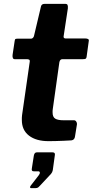

<svg xmlns="http://www.w3.org/2000/svg" viewBox="-20 -730 480 993"><path d="M231 0Q167 0 130 -28.5Q93 -57 93 -109Q93 -115 93 -121Q93 -127 94 -134L134 -412Q135 -419 130.5 -421.5Q126 -424 118 -424H56Q43 -424 45 -446L56 -519Q57 -527 60.5 -528.5Q64 -530 72 -530H141Q146 -530 150.5 -534.5Q155 -539 156 -545L192 -697Q195 -710 211 -710H319Q326 -710 329 -705Q332 -700 331 -687L309 -542Q308 -537 311 -534Q314 -531 319 -531H422Q430 -531 435.5 -528Q441 -525 439 -517L428 -437Q427 -429 423.5 -426.5Q420 -424 409 -424H303Q290 -424 287 -408L253 -166Q252 -161 252 -157Q252 -153 252 -148Q252 -125 265.5 -116.5Q279 -108 309 -108H363Q370 -108 374.5 -101Q379 -94 378 -87L368 -25Q366 -6 349 -4Q332 -3 310.5 -2Q289 -1 268 -0.5Q247 0 231 0ZM140 243Q136 243 135.5 239Q135 235 139 230L180 177Q187 168 186 162Q185 156 178 156H155Q148 156 145.5 152.5Q143 149 145 139L155 75Q158 58 170 58H252Q265 58 264 70L253 150Q251 161 244 169L189 228Q184 234 178.5 238.5Q173 243 164 243Z"/></svg>

Font: Libre Franklin Thin
Style: Bold Italic
Weight: 700
Italic angle: -8°
Version: Version 3.000